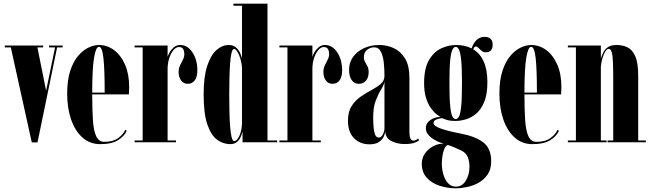

<svg xmlns="http://www.w3.org/2000/svg" viewBox="-20 -770 3526 1039"><path d="M152 0.5 38.5 -513.5H6V-523.5H213.5V-513.5H182.5L229.5 -279L278 -513.5H245.5V-523.5H319V-513.5H289L183 0.5Z M522 10Q466.5 10 426.5 -25.5Q386.5 -61 365 -122.8Q343.5 -184.5 343.5 -263.5Q343.5 -336 360 -386.5Q376.5 -437 402.8 -467.8Q429 -498.5 458.8 -512.5Q488.5 -526.5 515.5 -526.5Q560 -526.5 597.2 -498.8Q634.5 -471 656.8 -420Q679 -369 679 -298Q679 -278.5 677.5 -259H479Q479 -178 482.8 -120.5Q486.5 -63 500.5 -32.8Q514.5 -2.5 544.5 -2.5Q592 -2.5 620 -23Q648 -43.5 658 -68L665.5 -62Q653.5 -33.5 619 -11.8Q584.5 10 522 10ZM515.5 -516.5Q498.5 -516.5 488.8 -456.8Q479 -397 479 -269H546.5Q546.5 -394 539.8 -455.2Q533 -516.5 515.5 -516.5Z M708.5 0V-10H752V-513.5H708.5V-523.5H887V-462Q889 -471 897.8 -486.5Q906.5 -502 921 -514.2Q935.5 -526.5 955.5 -526.5Q995 -526.5 1021.5 -486.5Q1048 -446.5 1048 -389Q1048 -354 1034 -335.2Q1020 -316.5 996 -316.5Q973 -316.5 959.8 -334.8Q946.5 -353 946.5 -381Q946.5 -399.5 954.2 -416Q962 -432.5 969.8 -447.2Q977.5 -462 977.5 -476Q977.5 -494 971 -504.8Q964.5 -515.5 949 -515.5Q932.5 -515.5 918.5 -498.5Q904.5 -481.5 895.8 -454.8Q887 -428 887 -397.5V-10H932.5V0Z M1226 10Q1187.5 10 1154.8 -14Q1122 -38 1102 -96.5Q1082 -155 1082 -259Q1082 -354.5 1101.2 -413.2Q1120.5 -472 1151.5 -499.2Q1182.5 -526.5 1217.5 -526.5Q1244.5 -526.5 1259.8 -511Q1275 -495.5 1281.5 -478.2Q1288 -461 1289.5 -455V-739H1243V-750H1427.5V-10H1480V0H1292.5V-59Q1290.5 -49 1284 -32.5Q1277.5 -16 1263.8 -3Q1250 10 1226 10ZM1247 -6.5Q1261.5 -6.5 1274.8 -33.5Q1288 -60.5 1289.5 -102V-404.5Q1288 -429.5 1280.8 -452.8Q1273.5 -476 1264.2 -490.5Q1255 -505 1247 -505Q1238 -505 1232.8 -483Q1227.5 -461 1225 -424.8Q1222.5 -388.5 1221.5 -344.8Q1220.5 -301 1220.5 -257.5Q1220.5 -212.5 1221.5 -168Q1222.5 -123.5 1225.2 -87Q1228 -50.5 1233.2 -28.5Q1238.5 -6.5 1247 -6.5Z M1492 0V-10H1535.5V-513.5H1492V-523.5H1670.5V-462Q1672.5 -471 1681.2 -486.5Q1690 -502 1704.5 -514.2Q1719 -526.5 1739 -526.5Q1778.5 -526.5 1805 -486.5Q1831.5 -446.5 1831.5 -389Q1831.5 -354 1817.5 -335.2Q1803.5 -316.5 1779.5 -316.5Q1756.5 -316.5 1743.2 -334.8Q1730 -353 1730 -381Q1730 -399.5 1737.8 -416Q1745.5 -432.5 1753.2 -447.2Q1761 -462 1761 -476Q1761 -494 1754.5 -504.8Q1748 -515.5 1732.5 -515.5Q1716 -515.5 1702 -498.5Q1688 -481.5 1679.2 -454.8Q1670.5 -428 1670.5 -397.5V-10H1716V0Z M1979 11Q1929 11 1896 -22Q1863 -55 1863 -117Q1863 -165.5 1883 -196.5Q1903 -227.5 1932.5 -247.5Q1962 -267.5 1991.5 -283.2Q2021 -299 2040.8 -316.2Q2060.5 -333.5 2060.5 -360Q2060.5 -396.5 2056.8 -431.8Q2053 -467 2041 -490.5Q2029 -514 2004 -514Q1984 -514 1966.5 -500.2Q1949 -486.5 1949 -460Q1949 -446.5 1955.5 -435.2Q1962 -424 1968.5 -411.2Q1975 -398.5 1975 -380Q1975 -351.5 1961 -334Q1947 -316.5 1921.5 -316.5Q1897 -316.5 1883 -336.8Q1869 -357 1869 -392.5Q1869 -431.5 1890.5 -461.8Q1912 -492 1949.2 -509.2Q1986.5 -526.5 2033 -526.5Q2073 -526.5 2110.2 -509.8Q2147.5 -493 2171.5 -454.2Q2195.5 -415.5 2195.5 -349V-55.5Q2195.5 -9 2217.5 -9Q2224 -9 2231.5 -12.8Q2239 -16.5 2242.5 -20.5L2248 -11.5Q2243.5 -5 2223.8 2.2Q2204 9.5 2170 9.5Q2130.5 9.5 2098.2 -6.5Q2066 -22.5 2065 -59Q2063.5 -45.5 2055.8 -29.2Q2048 -13 2029.8 -1Q2011.5 11 1979 11ZM2030.5 -25.5Q2043.5 -25.5 2052 -42.8Q2060.5 -60 2060.5 -75V-331Q2059 -312.5 2043.8 -288.2Q2028.5 -264 2014 -227.5Q1999.5 -191 1999.5 -135Q1999.5 -83.5 2005.8 -54.5Q2012 -25.5 2030.5 -25.5Z M2447 249Q2401.5 249 2359 235.2Q2316.5 221.5 2289.5 192Q2262.5 162.5 2262.5 116Q2262.5 83.5 2280.8 58.8Q2299 34 2326.2 20.2Q2353.5 6.5 2381 7.5Q2377.5 7 2362.5 1.5Q2347.5 -4 2329.5 -14.5Q2311.5 -25 2298 -40.5Q2284.5 -56 2284.5 -76Q2284.5 -97.5 2298 -111Q2311.5 -124.5 2328.8 -130.8Q2346 -137 2358 -137Q2362.5 -137 2363.5 -136.5Q2356 -141 2341.5 -152.2Q2327 -163.5 2311.8 -184.8Q2296.5 -206 2285.8 -239.2Q2275 -272.5 2275 -320Q2275 -399.5 2301.2 -444.5Q2327.5 -489.5 2367.2 -508Q2407 -526.5 2447.5 -526.5Q2496.5 -526.5 2532.5 -508Q2539.5 -533.5 2557.5 -552Q2575.5 -570.5 2602.5 -570.5Q2646 -570.5 2646 -528Q2646 -487 2608.5 -487Q2595.5 -487 2586.2 -494.8Q2577 -502.5 2569.8 -510.5Q2562.5 -518.5 2555.5 -518.5Q2545.5 -518.5 2541 -503Q2578 -481 2597.8 -436.5Q2617.5 -392 2617.5 -325.5Q2617.5 -259 2600.2 -217.8Q2583 -176.5 2556 -154.2Q2529 -132 2499.5 -123.8Q2470 -115.5 2446 -115.5Q2415 -115.5 2396.5 -121.5Q2378 -127.5 2373.5 -130Q2372.5 -130.5 2370 -130.5Q2361 -130.5 2343.5 -124.2Q2326 -118 2326 -104Q2326 -88.5 2364.8 -74.5Q2403.5 -60.5 2474 -47Q2551.5 -32.5 2594.8 0.2Q2638 33 2638 102.5Q2638 146 2618.8 174.2Q2599.5 202.5 2569.8 219Q2540 235.5 2507.2 242.2Q2474.5 249 2447 249ZM2446 -125.5Q2456 -125.5 2463.8 -139.5Q2471.5 -153.5 2475.8 -196Q2480 -238.5 2480 -323.5Q2480 -402.5 2475.8 -444.2Q2471.5 -486 2463.8 -501.2Q2456 -516.5 2446.5 -516.5Q2436 -516.5 2428.2 -501.2Q2420.5 -486 2416.2 -444Q2412 -402 2412 -322Q2412 -238.5 2416.2 -196.2Q2420.5 -154 2428.2 -139.8Q2436 -125.5 2446 -125.5ZM2447 240Q2481 240 2500.8 207.5Q2520.5 175 2520.5 133Q2520.5 101.5 2510.8 79.2Q2501 57 2477.5 45Q2463 38 2438.5 27.5Q2414 17 2403.5 14.5Q2392 18 2384.8 35Q2377.5 52 2374.2 74Q2371 96 2371 115.5Q2371 146 2379.5 174.5Q2388 203 2404.8 221.5Q2421.5 240 2447 240Z M2861 10Q2805.5 10 2765.5 -25.5Q2725.5 -61 2704 -122.8Q2682.5 -184.5 2682.5 -263.5Q2682.5 -336 2699 -386.5Q2715.5 -437 2741.8 -467.8Q2768 -498.5 2797.8 -512.5Q2827.5 -526.5 2854.5 -526.5Q2899 -526.5 2936.2 -498.8Q2973.5 -471 2995.8 -420Q3018 -369 3018 -298Q3018 -278.5 3016.5 -259H2818Q2818 -178 2821.8 -120.5Q2825.5 -63 2839.5 -32.8Q2853.5 -2.5 2883.5 -2.5Q2931 -2.5 2959 -23Q2987 -43.5 2997 -68L3004.5 -62Q2992.5 -33.5 2958 -11.8Q2923.5 10 2861 10ZM2854.5 -516.5Q2837.5 -516.5 2827.8 -456.8Q2818 -397 2818 -269H2885.5Q2885.5 -394 2878.8 -455.2Q2872 -516.5 2854.5 -516.5Z M3053 0V-10H3096.5V-513.5H3053V-523.5H3231.5V-453.5Q3236.5 -469.5 3244.8 -486.5Q3253 -503.5 3269.8 -515Q3286.5 -526.5 3316.5 -526.5Q3350 -526.5 3376.2 -513.5Q3402.5 -500.5 3418 -465Q3433.5 -429.5 3433.5 -362V-10H3475V0H3268V-10H3298.5V-357.5Q3298.5 -432 3294 -468.8Q3289.5 -505.5 3274 -505.5Q3264 -505.5 3254.8 -490Q3245.5 -474.5 3239.2 -451.8Q3233 -429 3231.5 -408V-10H3262.5V0Z"/></svg>

Font: Imbue 100pt ExtraBold
Style: Regular
Weight: 800
Designer: Tyler Finck
Foundry: Etcetera Type Company
Version: Version 1.102; ttfautohint (v1.8.3)